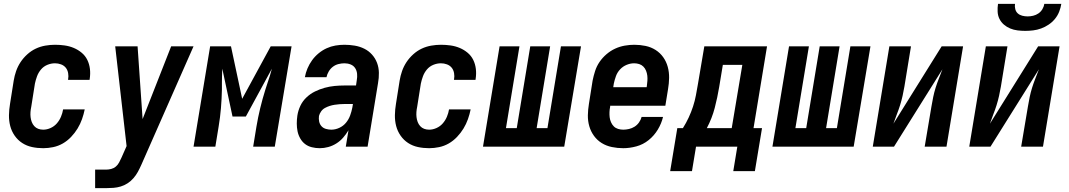

<svg xmlns="http://www.w3.org/2000/svg" viewBox="-20 -760 5540 995"><path d="M204 8Q174 8 146 2Q118 -4 95 -19Q72 -34 56 -57Q40 -80 33 -107Q26 -134 26.5 -163.5Q27 -193 32 -222L51 -342Q55 -367 63.5 -391.5Q72 -416 86.5 -438Q101 -460 121.5 -478.5Q142 -497 165.5 -508Q189 -519 214.5 -523.5Q240 -528 265 -528Q290 -528 315 -524.5Q340 -521 362.5 -511.5Q385 -502 403.5 -486.5Q422 -471 432.5 -449.5Q443 -428 446 -403Q449 -378 445 -352Q445 -350 444.5 -348.5Q444 -347 444 -346H332Q333 -347 333 -347.5Q333 -348 333 -349Q336 -365 333 -381.5Q330 -398 320.5 -409.5Q311 -421 296 -426.5Q281 -432 265 -432Q245 -432 225.5 -424Q206 -416 192.5 -400Q179 -384 172 -365Q165 -346 161 -327L142 -207Q139 -193 138 -179.5Q137 -166 138.5 -153Q140 -140 144.5 -128Q149 -116 157.5 -106.5Q166 -97 178 -92.5Q190 -88 204 -88Q223 -88 242 -96.5Q261 -105 274.5 -120.5Q288 -136 296 -155Q304 -174 307 -193H419Q414 -168 405 -142.5Q396 -117 382 -94Q368 -71 348.5 -50.5Q329 -30 305.5 -16.5Q282 -3 255.5 2.5Q229 8 204 8Z M473 215V119H530Q543 119 556.5 115.5Q570 112 580.5 103Q591 94 597.5 81.5Q604 69 610 56L636 -3L577 -520H693L719 -143L867 -520H983L712 95Q704 113 694.5 130.5Q685 148 671.5 163.5Q658 179 641 190Q624 201 605.5 206.5Q587 212 568 213.5Q549 215 530 215Z M983 0 1069 -520H1177L1235 -248L1383 -520H1491L1404 0H1292L1309 -104Q1317 -152 1328.5 -199.5Q1340 -247 1355 -295L1366 -329Q1373 -348 1378.5 -367Q1384 -386 1389 -404L1254 -156H1185L1132 -404Q1131 -386 1130.5 -367Q1130 -348 1130 -329V-295Q1129 -247 1125 -199.5Q1121 -152 1113 -104L1096 0Z M1637 8Q1616 8 1596 3Q1576 -2 1561 -13.5Q1546 -25 1536 -42.5Q1526 -60 1522 -79.5Q1518 -99 1518 -119.5Q1518 -140 1521 -161Q1525 -187 1536.5 -211.5Q1548 -236 1568 -255Q1588 -274 1612.5 -286Q1637 -298 1662.5 -305Q1688 -312 1714 -314.5Q1740 -317 1765 -317H1825L1829 -345Q1832 -361 1830.5 -377.5Q1829 -394 1820.5 -407Q1812 -420 1797 -426Q1782 -432 1765 -432Q1750 -432 1734 -428Q1718 -424 1705 -414Q1692 -404 1683.5 -389.5Q1675 -375 1672 -360H1560Q1564 -383 1573.5 -405.5Q1583 -428 1597.5 -448Q1612 -468 1631.5 -484Q1651 -500 1673 -510Q1695 -520 1718.5 -524Q1742 -528 1765 -528Q1792 -528 1818.5 -523.5Q1845 -519 1868 -507.5Q1891 -496 1908 -477Q1925 -458 1934 -434Q1943 -410 1943.5 -383Q1944 -356 1939 -329L1885 0H1772L1786 -85Q1774 -65 1758.5 -47Q1743 -29 1723 -16.5Q1703 -4 1681 2Q1659 8 1637 8ZM1697 -88Q1718 -88 1738.5 -97.5Q1759 -107 1773 -124Q1787 -141 1794.5 -161.5Q1802 -182 1806 -203L1809 -221H1765Q1753 -221 1740 -220Q1727 -219 1714 -217Q1701 -215 1688.5 -211Q1676 -207 1664 -200.5Q1652 -194 1644 -182.5Q1636 -171 1633 -159Q1631 -144 1634 -130Q1637 -116 1646 -106Q1655 -96 1669 -92Q1683 -88 1697 -88Z M2204 8Q2174 8 2146 2Q2118 -4 2095 -19Q2072 -34 2056 -57Q2040 -80 2033 -107Q2026 -134 2026.5 -163.5Q2027 -193 2032 -222L2051 -342Q2055 -367 2063.5 -391.5Q2072 -416 2086.5 -438Q2101 -460 2121.5 -478.5Q2142 -497 2165.5 -508Q2189 -519 2214.5 -523.5Q2240 -528 2265 -528Q2290 -528 2315 -524.5Q2340 -521 2362.5 -511.5Q2385 -502 2403.5 -486.5Q2422 -471 2432.5 -449.5Q2443 -428 2446 -403Q2449 -378 2445 -352Q2445 -350 2444.5 -348.5Q2444 -347 2444 -346H2332Q2333 -347 2333 -347.5Q2333 -348 2333 -349Q2336 -365 2333 -381.5Q2330 -398 2320.5 -409.5Q2311 -421 2296 -426.5Q2281 -432 2265 -432Q2245 -432 2225.5 -424Q2206 -416 2192.5 -400Q2179 -384 2172 -365Q2165 -346 2161 -327L2142 -207Q2139 -193 2138 -179.5Q2137 -166 2138.5 -153Q2140 -140 2144.5 -128Q2149 -116 2157.5 -106.5Q2166 -97 2178 -92.5Q2190 -88 2204 -88Q2223 -88 2242 -96.5Q2261 -105 2274.5 -120.5Q2288 -136 2296 -155Q2304 -174 2307 -193H2419Q2414 -168 2405 -142.5Q2396 -117 2382 -94Q2368 -71 2348.5 -50.5Q2329 -30 2305.5 -16.5Q2282 -3 2255.5 2.5Q2229 8 2204 8Z M2483 0 2569 -520H2672L2602 -96H2658L2728 -520H2831L2761 -96H2817L2887 -520H2991L2904 0Z M3210 8Q3180 8 3151 2Q3122 -4 3098.5 -18.5Q3075 -33 3058.5 -55.5Q3042 -78 3034 -105.5Q3026 -133 3026.5 -162.5Q3027 -192 3032 -222L3051 -342Q3056 -367 3064 -392Q3072 -417 3087 -439Q3102 -461 3123 -479Q3144 -497 3168 -508Q3192 -519 3217.5 -523.5Q3243 -528 3267 -528Q3297 -528 3325.5 -522Q3354 -516 3377.5 -501Q3401 -486 3417 -463.5Q3433 -441 3440.5 -413.5Q3448 -386 3447.5 -356.5Q3447 -327 3442 -298L3428 -212H3142V-207Q3139 -193 3138.5 -179Q3138 -165 3139.5 -152Q3141 -139 3146.5 -126.5Q3152 -114 3161 -105Q3170 -96 3183 -92Q3196 -88 3210 -88Q3224 -88 3239.5 -91.5Q3255 -95 3268.5 -103.5Q3282 -112 3291.5 -125.5Q3301 -139 3305 -154H3416Q3408 -120 3389 -88.5Q3370 -57 3341.5 -34Q3313 -11 3278 -1.5Q3243 8 3210 8ZM3158 -308H3331L3332 -313Q3334 -327 3335 -341Q3336 -355 3334.5 -368Q3333 -381 3328 -393.5Q3323 -406 3314 -415Q3305 -424 3292.5 -428Q3280 -432 3266 -432Q3247 -432 3227.5 -424Q3208 -416 3193.5 -400.5Q3179 -385 3172 -365.5Q3165 -346 3161 -327Z M3453 127 3490 -96H3519Q3536 -123 3549 -151Q3562 -179 3571.5 -208Q3581 -237 3586.5 -266.5Q3592 -296 3597 -325L3630 -520H3955L3885 -96H3929L3892 127H3780L3801 0H3587L3566 127ZM3643 -96H3772L3827 -424H3726L3707 -309Q3698 -255 3684 -201Q3670 -147 3643 -96Z M3983 0 4069 -520H4172L4102 -96H4158L4228 -520H4331L4261 -96H4317L4387 -520H4491L4404 0Z M4503 0 4589 -520H4701L4667 -312Q4663 -288 4657.5 -263.5Q4652 -239 4644.5 -215Q4637 -191 4627.5 -167Q4618 -143 4610 -119L4860 -520H4971L4885 0H4772L4807 -208Q4811 -232 4816 -256.5Q4821 -281 4828.5 -305Q4836 -329 4845.5 -353Q4855 -377 4864 -401L4613 0Z M5003 0 5089 -520H5201L5167 -312Q5163 -288 5157.5 -263.5Q5152 -239 5144.5 -215Q5137 -191 5127.5 -167Q5118 -143 5110 -119L5360 -520H5471L5385 0H5272L5307 -208Q5311 -232 5316 -256.5Q5321 -281 5328.5 -305Q5336 -329 5345.5 -353Q5355 -377 5364 -401L5113 0ZM5293 -600Q5273 -600 5253 -602.5Q5233 -605 5215 -612.5Q5197 -620 5182.5 -632.5Q5168 -645 5159.5 -662Q5151 -679 5150 -699.5Q5149 -720 5152 -740H5240Q5238 -726 5241.5 -712.5Q5245 -699 5254.5 -690.5Q5264 -682 5277.5 -678.5Q5291 -675 5306 -675Q5320 -675 5334.5 -678.5Q5349 -682 5361.5 -690.5Q5374 -699 5382 -712.5Q5390 -726 5392 -740H5480Q5477 -720 5469 -699.5Q5461 -679 5447 -662Q5433 -645 5414.5 -632.5Q5396 -620 5375.5 -612.5Q5355 -605 5334 -602.5Q5313 -600 5293 -600Z"/></svg>

Font: Iosevka SS04 Oblique
Style: Bold
Weight: 700
Italic angle: -9°
Monospace: yes
Designer: Belleve Invis
Foundry: Belleve Invis
Version: Version 19.0.0; ttfautohint (v1.8.4)